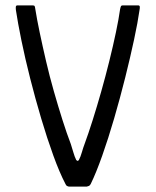

<svg xmlns="http://www.w3.org/2000/svg" viewBox="-20 -693 578 713"><path d="M236 0Q231 -1 228 -3Q225 -5 223 -10Q201 -52 178 -115.5Q155 -179 133 -253Q111 -327 92 -402Q73 -477 59.5 -543Q46 -609 39 -656Q38 -665 39 -669Q40 -673 45 -673H101Q107 -673 108.5 -670.5Q110 -668 111 -660Q117 -622 127.5 -572Q138 -522 151 -466Q164 -410 180 -354Q196 -298 212 -247.5Q228 -197 243 -158Q247 -146 252 -128.5Q257 -111 263 -99Q266 -96 268 -95.5Q270 -95 273 -99Q279 -110 284 -127.5Q289 -145 294 -158Q308 -196 324 -246.5Q340 -297 356 -353.5Q372 -410 386 -466.5Q400 -523 410.5 -573Q421 -623 426 -659Q428 -668 429.5 -670.5Q431 -673 436 -673H493Q498 -673 499 -669Q500 -665 498 -655Q492 -612 478 -546.5Q464 -481 445 -405Q426 -329 404 -253.5Q382 -178 359.5 -114.5Q337 -51 317 -10Q314 -4 310 -2.5Q306 -1 302 0Z"/></svg>

Font: Glory Thin
Style: Regular
Weight: 400
Version: Version 1.011